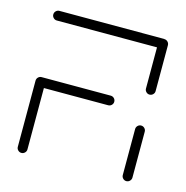

<svg xmlns="http://www.w3.org/2000/svg" viewBox="-83 -598 656 677"><g transform="rotate(15 244.5 -259.5)"><path d="M70.4 -259.6V-17.8Q70.4 -10.7 65.2 -5.6Q60 -0.4 52.6 -0.4Q45.6 -0.4 40.4 -5.6Q35.2 -10.7 35.2 -17.8V-259.6ZM322.6 -259.3Q322.6 -252.2 317.4 -247Q312.2 -241.9 304.8 -241.9H52.6Q45.6 -241.9 40.4 -247Q35.2 -252.2 35.2 -259.3Q35.2 -266.7 40.4 -271.9Q45.6 -277 52.6 -277H304.8Q312.2 -277 317.4 -271.9Q322.6 -266.7 322.6 -259.3ZM435.9 0Q428.9 0 423.7 -5.2Q418.5 -10.4 418.5 -17.8V-185.2Q418.5 -192.6 423.7 -197.8Q428.9 -203 435.9 -203Q443.3 -203 448.5 -197.8Q453.7 -192.6 453.7 -185.2V-17.8Q453.7 -10.7 448.5 -5.4Q443.3 0 435.9 0ZM35.2 -501.1Q35.2 -508.5 40.4 -513.7Q45.6 -518.9 52.6 -518.9H435.9V-483.7H52.6Q45.6 -483.7 40.4 -488.9Q35.2 -494.1 35.2 -501.1ZM435.9 -315.9Q428.9 -315.9 423.7 -321.1Q418.5 -326.3 418.5 -333.3V-500.7Q418.5 -508.1 423.7 -513.3Q428.9 -518.5 435.9 -518.5Q443.3 -518.5 448.5 -513.3Q453.7 -508.1 453.7 -500.7V-333.3Q453.7 -326.3 448.5 -321.1Q443.3 -315.9 435.9 -315.9Z"/></g></svg>

Font: 26F Galaxy Sans Light
Style: Regular
Weight: 300
Designer: C₂₉H₂₅N₃O₅
Version: Version 1.100